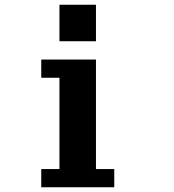

<svg xmlns="http://www.w3.org/2000/svg" viewBox="-20 -789 732 809"><path d="M153.8 0V-76.7H230.5V-461.4H153.8V-538.1H384.3V-76.7H461.4V0ZM230.5 -615.2V-769H384.3V-615.2Z"/></svg>

Font: Good Old DOS
Style: Regular
Weight: 400
Designer: Vasily Draigo
Foundry: Vasily Draigo
Version: 1.0